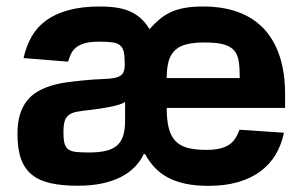

<svg xmlns="http://www.w3.org/2000/svg" viewBox="-20 -573 954 603"><path d="M34.8 -152.3Q34.8 -187.1 42.4 -212.4Q50.1 -237.6 63.9 -255.5Q77.8 -273.4 96.9 -284.8Q116.1 -296.2 138.8 -303.3Q161.6 -310.4 187.1 -314.1Q212.7 -317.8 239.7 -320.3Q275.6 -323.9 300.6 -324.6Q325.6 -325.3 341.4 -328.7Q357.2 -332 364.5 -340.9Q371.8 -349.8 371.8 -369.3V-371.4Q371.8 -394.9 369 -408.9Q366.1 -422.9 357.4 -430.4Q348.7 -437.9 332.7 -440Q316.8 -442.1 290.8 -442.1Q263.8 -442.1 246.8 -437.3Q229.8 -432.5 219.3 -424.2Q208.8 -415.8 203.3 -404.3Q197.8 -392.8 193.9 -379.3L54 -390.6Q62.1 -427.9 79.2 -457.9Q96.2 -487.9 125 -508.9Q153.8 -529.8 195.5 -541.2Q237.2 -552.6 294 -552.6Q323.2 -552.6 346.4 -549Q369.7 -545.5 388.5 -537.1Q407.3 -528.8 422.4 -515.1Q437.5 -501.4 449.6 -481.5Q465.6 -499.6 481.7 -513Q497.9 -526.3 517.2 -535.2Q536.6 -544 561.1 -548.3Q585.6 -552.6 618.6 -552.6Q679.3 -552.6 727.1 -535.3Q774.9 -518.1 807.9 -483.5Q840.9 -448.9 858.1 -397Q875.4 -345.2 875.4 -275.6V-234H503.6V-233.7Q503.6 -196.7 509.8 -171.5Q516 -146.3 530.4 -130.9Q544.7 -115.4 568.5 -108.8Q592.3 -102.3 627.1 -102.3Q652.7 -102.3 670.1 -106.4Q687.5 -110.4 699.4 -118.4Q711.3 -126.4 718.9 -138.1Q726.6 -149.9 732.2 -165.5L871.8 -156.2Q864 -118.3 845.7 -87.5Q827.4 -56.8 798.1 -35Q768.8 -13.1 728 -1.2Q687.1 10.7 634.2 10.7Q594.1 10.7 563 4.1Q532 -2.5 508 -15.1Q484 -27.7 466.4 -46.3Q448.9 -65 435.4 -89.1H431.5Q420.8 -66.4 402.5 -47.9Q384.2 -29.5 358.5 -16.5Q332.7 -3.6 299.4 3.4Q266 10.3 224.4 10.3Q175.4 10.3 139.7 2.5Q104 -5.3 80.6 -24Q57.2 -42.6 46 -74Q34.8 -105.5 34.8 -152.3ZM259.2 -94.1Q290.8 -94.1 312.5 -99.3Q334.2 -104.4 347.7 -116.3Q361.2 -128.2 367 -147.5Q372.9 -166.9 372.9 -195V-252.8Q366.1 -248.2 353.5 -244.3Q340.9 -240.4 326 -237.4Q311.1 -234.4 295.6 -232.1Q280.2 -229.8 267.8 -228.3Q241.1 -225.5 223.9 -222.5Q206.7 -219.5 196.9 -212.5Q187.1 -205.6 183.2 -192.8Q179.3 -180 179.3 -157.3Q179.3 -134.9 182.7 -122.3Q186.1 -109.7 195.1 -103.5Q204.2 -97.3 219.6 -95.7Q235.1 -94.1 259.2 -94.1ZM503.6 -327.8H733Q733 -358.7 729.8 -380.1Q726.6 -401.6 715 -414.8Q703.5 -427.9 681.5 -433.8Q659.4 -439.6 621.4 -439.6Q587 -439.6 564.1 -433.4Q541.2 -427.2 527.9 -413.5Q514.6 -399.9 509.1 -378.7Q503.6 -357.6 503.6 -327.8Z"/></svg>

Font: Cannonade
Style: Bold
Weight: 700
Designer: Rasmus Andersson
Foundry: rsms
Version: Version 3.012;git-f93a4a705